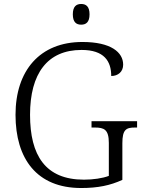

<svg xmlns="http://www.w3.org/2000/svg" viewBox="-20 -935 722 965"><path d="M388 -811C412 -811 430 -823 430 -863C430 -903 412 -915 388 -915C364 -915 346 -903 346 -863C346 -823 364 -811 388 -811ZM388 10C472 10 534 -3 595 -31V-215C595 -284 614 -294 658 -294H669V-326H440V-294H457C503 -294 527 -284 527 -217V-51C496 -39 448 -32 402 -32C208 -32 131 -154 131 -358C131 -565 218 -684 390 -684C504 -684 539 -627 539 -553C573 -553 599 -574 599 -610C599 -672 538 -724 394 -724C180 -724 58 -580 58 -358C58 -137 165 10 388 10Z"/></svg>

Font: Noto Serif Tamil Light
Style: Italic
Weight: 300
Italic angle: -12°
Designer: Indian Type Foundry, Tom Grace, and the Monotype Design Team
Foundry: Monotype Imaging Inc.
Version: Version 2.003